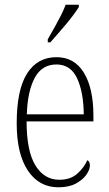

<svg xmlns="http://www.w3.org/2000/svg" viewBox="-20 -786 463 816"><path d="M228 10Q146 10 98.5 -61Q51 -132 51 -262Q51 -404 95 -473.5Q139 -543 220 -543Q296 -543 336.5 -477Q377 -411 377 -294V-270H93Q93 -144 130.5 -83Q168 -22 232 -22Q279 -22 308 -47.5Q337 -73 351 -105Q356 -103 359 -97.5Q362 -92 362 -82Q362 -65 347 -43.5Q332 -22 302.5 -6Q273 10 228 10ZM336 -300Q335 -395 307.5 -453.5Q280 -512 220 -512Q158 -512 127.5 -455Q97 -398 94 -300ZM183 -619Q198 -645 212 -670Q226 -695 238.5 -719.5Q251 -744 259 -766H315V-756Q307 -743 293 -724Q279 -705 261.5 -684Q244 -663 226.5 -643Q209 -623 194 -606H183Z"/></svg>

Font: Noto Serif Khmer Condensed ExtraLight
Style: Regular
Weight: 250
Width: 3
Designer: Danh Hong and the Monotype Design Team
Foundry: Monotype Imaging Inc.
Version: Version 2.004